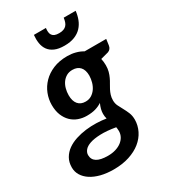

<svg xmlns="http://www.w3.org/2000/svg" viewBox="-249 -825 975 1107"><g transform="rotate(-30 239.0 -272.0)"><path d="M0 0ZM433.5 -364.5C433.5 -372.5 433.1 -380.2 432.2 -387.5C431.4 -394.8 430.2 -401.8 428.5 -408.5L481 -422.5C495 -427.8 503.2 -438.5 505.5 -454.5L511 -494.5H367.5C353.2 -503.2 337.4 -509.8 320.2 -514.2C303.1 -518.8 285 -521 266 -521C230.3 -521 199 -515.3 172 -504C145 -492.7 122.3 -477.6 104 -458.8C85.7 -439.9 71.8 -418.6 62.5 -394.8C53.2 -370.9 48.5 -346.5 48.5 -321.5C48.5 -295.5 52.4 -272.8 60.2 -253.2C68.1 -233.8 78.7 -217.5 92 -204.5C105.3 -191.5 120.8 -181.8 138.2 -175.5C155.8 -169.2 174.2 -166 193.5 -166C215.8 -166 235.1 -168.3 251.2 -173C267.4 -177.7 282 -184.3 295 -193C284.3 -169.7 279 -148.3 279 -129C279 -117.3 280.5 -106.3 283.5 -96C263.5 -99.3 241.8 -101.3 218.5 -102C195.2 -102.7 171.8 -101.6 148.5 -98.8C125.2 -95.9 102.7 -91 81 -84C59.3 -77 40.2 -67.6 23.5 -55.8C6.8 -43.9 -6.5 -29.3 -16.5 -12C-26.5 5.3 -31.5 25.7 -31.5 49C-31.5 68 -26.7 85.4 -17 101.2C-7.3 117.1 6.3 130.8 24 142.5C41.7 154.2 63.2 163.2 88.5 169.8C113.8 176.2 142.2 179.5 173.5 179.5C212.2 179.5 246.8 174.5 277.5 164.5C308.2 154.5 334.1 140.9 355.2 123.8C376.4 106.6 392.7 86.6 404 63.8C415.3 40.9 421.2 16.8 421.5 -8.5C421.5 -26.5 418.7 -42.3 413 -56C407.3 -69.7 401.2 -82.5 394.5 -94.5C387.8 -106.5 381.7 -118.2 376 -129.8C370.3 -141.2 367.5 -153.8 367.5 -167.5C367.5 -180.2 369.2 -191.8 372.5 -202.2C375.8 -212.8 379.9 -222.8 384.8 -232.2C389.6 -241.8 394.8 -251.1 400.5 -260.2C406.2 -269.4 411.4 -279.2 416.2 -289.5C421.1 -299.8 425.2 -311.1 428.5 -323.2C431.8 -335.4 433.5 -349.2 433.5 -364.5ZM228.5 -240.5C206.8 -240.5 190.2 -247.5 178.5 -261.5C166.8 -275.5 161 -295.3 161 -321C161 -336 162.9 -350.5 166.8 -364.5C170.6 -378.5 176.3 -390.9 184 -401.8C191.7 -412.6 201.2 -421.2 212.5 -427.8C223.8 -434.2 237 -437.5 252 -437.5C274.3 -437.5 291.4 -430.8 303.2 -417.5C315.1 -404.2 321 -385 321 -360C320.7 -345.3 318.5 -330.9 314.5 -316.8C310.5 -302.6 304.6 -289.8 296.8 -278.5C288.9 -267.2 279.3 -258 268 -251C256.7 -244 243.5 -240.5 228.5 -240.5ZM309 2C309 15 306 27.2 300 38.5C294 49.8 285.5 59.7 274.5 68C263.5 76.3 250.3 82.8 235 87.5C219.7 92.2 202.7 94.5 184 94.5C150.7 94.5 125.9 89.3 109.8 79C93.6 68.7 85.5 53.5 85.5 33.5C85.5 22.2 89.7 11.5 98 1.5C106.3 -8.5 119.3 -16.5 137 -22.5C154.7 -28.5 177.5 -32 205.5 -33C233.5 -34 267.2 -31.2 306.5 -24.5C307.2 -20.5 307.8 -16.2 308.2 -11.8C308.8 -7.2 309 -2.7 309 2ZM284.5 -580.5C310.8 -580.5 333.3 -584.2 352 -591.8C370.7 -599.2 386.1 -609.5 398.2 -622.5C410.4 -635.5 419.8 -650.7 426.5 -668C433.2 -685.3 437.5 -703.7 439.5 -723H360C358.7 -713 356.7 -704 354 -696C351.3 -688 347.5 -681.2 342.5 -675.8C337.5 -670.2 331 -666 323 -663C315 -660 305.2 -658.5 293.5 -658.5C281.5 -658.5 271.8 -660 264.5 -663C257.2 -666 251.6 -670.2 247.8 -675.8C243.9 -681.2 241.6 -688 240.8 -696C239.9 -704 240.2 -713 241.5 -723H161.5C159.5 -703.7 159.8 -685.3 162.5 -668C165.2 -650.7 171.2 -635.5 180.5 -622.5C189.8 -609.5 202.9 -599.2 219.8 -591.8C236.6 -584.2 258.2 -580.5 284.5 -580.5Z"/></g></svg>

Font: Lato
Style: Bold Italic
Weight: 700
Italic angle: -7°
Designer: Lukasz Dziedzic
Foundry: tyPoland Lukasz Dziedzic
Version: Version 2.007; 2014-02-27